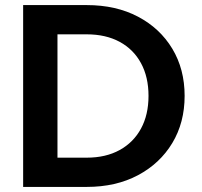

<svg xmlns="http://www.w3.org/2000/svg" viewBox="-20 -735 795 755"><path d="M71 0V-715H321Q436 -715 522.5 -669.5Q609 -624 657.5 -543.5Q706 -463 706 -358Q706 -253 657.5 -172.5Q609 -92 522.5 -46Q436 0 321 0ZM206 -115H321Q396 -115 450.5 -145Q505 -175 534.5 -229.5Q564 -284 564 -358Q564 -432 534.5 -486.5Q505 -541 450.5 -570.5Q396 -600 321 -600H206Z"/></svg>

Font: Wix Madefor Display
Style: Bold
Weight: 700
Designer: Dalton Maag Ltd
Foundry: Dalton Maag Ltd
Version: Version 3.100